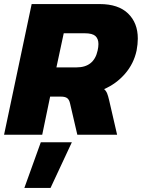

<svg xmlns="http://www.w3.org/2000/svg" viewBox="-31 -664 699 946"><path d="M-11 0 125 -644H460Q552 -644 600 -597.5Q648 -551 648 -474Q648 -447 642 -415Q628 -350 585 -300.5Q542 -251 482 -225Q492 -216 497 -203.5Q502 -191 507 -169L546 0H350L314 -155Q310 -173 300 -180.5Q290 -188 269 -188H216L177 0ZM247 -332H346Q432 -332 450 -415Q452 -424 453 -432Q454 -440 454 -447Q454 -473 439 -486.5Q424 -500 388 -500H283ZM89 262 170 37H323L218 262Z"/></svg>

Font: Kanit
Style: Bold Italic
Weight: 700
Italic angle: -12°
Designer: Katatrad Team
Foundry: CadsonDemak
Version: Version 2.000; ttfautohint (v1.8.3)